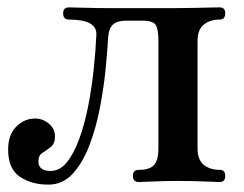

<svg xmlns="http://www.w3.org/2000/svg" viewBox="-20 -493 660 520"><path d="M111 7Q65 7 33.5 -14.5Q2 -36 2 -88Q2 -128 24 -150Q46 -172 75 -172Q96 -172 112.5 -158Q129 -144 129 -124Q129 -104 117.5 -95Q106 -86 95 -79Q84 -72 84 -56Q84 -30 117 -30Q142 -30 161 -53.5Q180 -77 194.5 -116.5Q209 -156 218.5 -204Q228 -252 233.5 -303Q239 -354 241 -399Q243 -440 167 -440Q151 -440 151 -457Q151 -473 167 -473Q178 -473 210.5 -472Q243 -471 274 -471H453Q471 -471 496.5 -471.5Q522 -472 545 -472.5Q568 -473 575 -473Q590 -473 590 -457Q590 -440 575 -440Q549 -440 532 -426.5Q515 -413 515 -381V-92Q515 -60 532 -46.5Q549 -33 575 -33Q590 -33 590 -17Q590 0 575 0Q568 0 547.5 -1Q527 -2 503.5 -2.5Q480 -3 463 -3Q446 -3 423.5 -2.5Q401 -2 382 -1Q363 0 356 0Q340 0 340 -17Q340 -33 356 -33Q386 -33 397.5 -46.5Q409 -60 409 -90V-383Q409 -413 402 -425Q395 -437 366 -437H322Q298 -437 286.5 -427Q275 -417 273 -393Q271 -357 266 -306Q261 -255 250.5 -200.5Q240 -146 222 -99Q204 -52 177 -22.5Q150 7 111 7Z"/></svg>

Font: Zen Antique Soft
Style: Regular
Weight: 400
Designer: Yoshimichi Ohira
Foundry: Positype
Version: Version 1.001